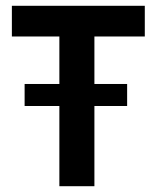

<svg xmlns="http://www.w3.org/2000/svg" viewBox="-20 -643 540 663"><path d="M185 0V-517H21V-623H480V-517H306V0ZM65 -277V-353H419V-277Z"/></svg>

Font: Inconsolata ExtraBold
Style: Regular
Weight: 800
Designer: Raph Levien, Cyreal, Brenton Simpson
Foundry: Raph Levien, Cyreal, Google
Version: Version 3.001